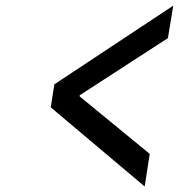

<svg xmlns="http://www.w3.org/2000/svg" viewBox="-20 -653 640 685"><path d="M496.1 12.2 161.1 -270 173.8 -352.1 598.1 -632.8 579.1 -517.1 264.2 -313V-309.1L514.2 -104Z"/></svg>

Font: Office Code Pro Medium Italic
Style: Regular
Weight: 500
Italic angle: -9°
Designer: Nathan Rutzky & Paul D. Hunt
Foundry: Adobe Systems Incorporated
Version: Version 1.004;PS 001.004;hotconv 1.0.70;makeotf.lib2.5.58329